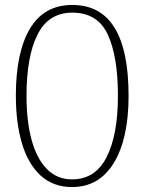

<svg xmlns="http://www.w3.org/2000/svg" viewBox="-20 -745 584 775"><path d="M271 10Q195 10 144.5 -36Q94 -82 69 -165Q44 -248 44 -359Q44 -534 101 -629.5Q158 -725 272 -725Q499 -725 499 -358Q499 -185 439.5 -87.5Q380 10 271 10ZM271 -21Q365 -21 410.5 -111Q456 -201 456 -358Q456 -517 415 -605.5Q374 -694 272 -694Q176 -694 131.5 -605.5Q87 -517 87 -358Q87 -256 107.5 -180.5Q128 -105 169 -63Q210 -21 271 -21Z"/></svg>

Font: Noto Serif Bengali ExtraCondensed ExtraLight
Style: Regular
Weight: 200
Width: 2
Designer: Juan Bruce, Universal Thirst, Indian Type Foundry and the Monotype Design Team.
Foundry: Monotype Imaging Inc.
Version: Version 2.003; ttfautohint (v1.8.4.7-5d5b)